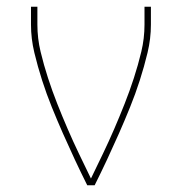

<svg xmlns="http://www.w3.org/2000/svg" viewBox="-20 -550 540 570"><path d="M239 0Q220 -38 202 -76.5Q184 -115 167 -153.5Q150 -192 134 -231.5Q118 -271 105 -311.5Q92 -352 82 -393.5Q72 -435 72 -477V-530H91V-477Q91 -436 100.5 -396.5Q110 -357 122.5 -318.5Q135 -280 150 -242Q165 -204 181 -167Q197 -130 214.5 -93.5Q232 -57 250 -20Q268 -57 285.5 -93.5Q303 -130 319 -167Q335 -204 350 -242Q365 -280 377.5 -318.5Q390 -357 399.5 -396.5Q409 -436 409 -477V-530H428V-477Q428 -435 418 -393.5Q408 -352 395 -311.5Q382 -271 366 -231.5Q350 -192 333 -153.5Q316 -115 298 -76.5Q280 -38 261 0Z"/></svg>

Font: iosevka_custom_sans_ss08 Thin
Style: Regular
Weight: 100
Designer: Belleve Invis
Foundry: Belleve Invis
Version: Version 10.3.0; ttfautohint (v1.8.3)